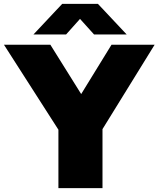

<svg xmlns="http://www.w3.org/2000/svg" viewBox="-52 -971 818 991"><path d="M249.5 0V-301.5L-31.5 -740H208L367 -485.5L523.5 -740H746L477 -304.5V0ZM120.5 -793 269 -951H453.5L602 -793H433.5L361 -873.5L289 -793Z"/></svg>

Font: Encode Sans SemiExpanded SemiExpanded Black
Style: Regular
Weight: 900
Width: 6
Designer: Multiple Designers
Foundry: Impallari Type
Version: Version 3.000; ttfautohint (v1.8.3) -l 8 -r 50 -G 200 -x 14 